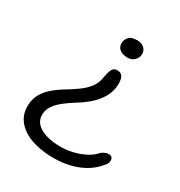

<svg xmlns="http://www.w3.org/2000/svg" viewBox="-157 -540 821 876"><g transform="rotate(30 253.0 -102.0)"><path d="M303 -266.5Q314.5 -266.5 322.5 -261.5Q330.5 -256.5 334.8 -245.5Q339 -234.5 339 -217Q339 -181 323.2 -150.2Q307.5 -119.5 280 -93.8Q252.5 -68 216.5 -46Q185 -26.5 160.2 -7Q135.5 12.5 121.2 33.8Q107 55 107 81Q107 109 125.8 127.8Q144.5 146.5 177.2 156Q210 165.5 252.5 165.5Q285 165.5 317.8 157.5Q350.5 149.5 378.2 135Q406 120.5 423 100Q433 92 442.2 88Q451.5 84 460.5 84Q470 84 476.5 89.2Q483 94.5 483 107Q483 115 479 122.5Q475 130 468 137Q446 164.5 413.5 184.5Q381 204.5 339.8 215.2Q298.5 226 251 226Q200.5 226 159.2 216Q118 206 89.2 187Q60.5 168 45 141.5Q29.5 115 29.5 81.5Q29.5 43.5 45.5 15.5Q61.5 -12.5 88 -34.5Q114.5 -56.5 147 -75.5Q174 -92 199.5 -110.5Q225 -129 243 -152.8Q261 -176.5 265 -208.5Q270 -237 277.5 -251.8Q285 -266.5 303 -266.5ZM314 -430.5Q335.5 -430.5 349.8 -418.5Q364 -406.5 364 -387.5Q364 -367.5 349.8 -353.2Q335.5 -339 313.5 -339Q300 -339 287 -343.5Q274 -348 265.8 -357.8Q257.5 -367.5 257.5 -384Q257.5 -400 269.5 -415.2Q281.5 -430.5 314 -430.5Z"/></g></svg>

Font: Gluten Thin Light
Style: Regular
Weight: 300
Version: Version 1.300